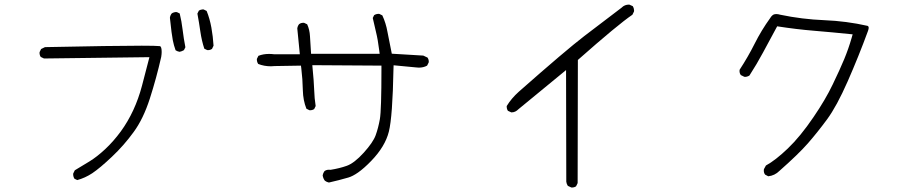

<svg xmlns="http://www.w3.org/2000/svg" viewBox="-20 -757 4040 842"><path d="M888.2 -537.6Q889.6 -537.1 891.8 -537.1Q894 -537.1 897.5 -537.6Q903.8 -538.6 909.7 -542.5L916.5 -556.6Q914.1 -596.7 907 -636Q899.9 -675.3 886.2 -709L873.5 -715.3Q872.1 -715.8 870.8 -715.8Q869.6 -715.8 868.2 -715.6Q866.7 -715.3 865 -715.1Q863.3 -714.8 861.6 -714.4Q859.9 -713.9 857.9 -713.4Q855 -712.4 852.1 -710.4L845.7 -697.3Q853 -658.2 858.6 -618.7Q864.3 -579.1 876 -543.5ZM756.3 -703.6Q754.9 -704.1 752.9 -704.1Q751 -704.1 748.3 -703.9Q745.6 -703.6 742.7 -702.6Q737.3 -701.2 732.9 -697.8Q726.6 -689.9 725.1 -679.2Q732.9 -604.5 737.8 -580.6Q742.2 -558.1 750 -536.6Q758.3 -531.2 767.6 -529.8Q777.3 -531.7 786.6 -537.1L793 -549.8Q785.6 -587.4 780.8 -627Q776.4 -664.1 768.1 -697.8ZM687 -507.3Q689 -520 689 -528.8Q689 -552.7 681.2 -554.7Q663.1 -556.6 601.6 -556.6Q479 -556.6 177.2 -550.3L160.2 -542L153.8 -528.8Q153.3 -527.3 153.3 -524.2Q153.3 -521 154.5 -516.4Q155.8 -511.7 158.7 -507.3L172.9 -500.5L635.3 -506.3Q617.2 -435.1 602.5 -380.4Q572.3 -266.6 509.8 -180.7Q477.5 -136.7 441.4 -103Q405.3 -69.3 372.3 -49.1Q339.4 -28.8 308.1 -10.3L301.3 3.4Q300.8 4.9 300.8 5.9Q300.8 18.1 306.6 26.9L318.8 32.7Q353 23.4 384.3 2.9Q418.5 -20 470.9 -69.6Q523.4 -119.1 565.9 -177.7Q608.4 -235.4 637.2 -325Q666 -414.6 687 -507.3Z M1816.4 -460.4Q1837.4 -460.4 1853 -469.2L1859.9 -482.9Q1860.4 -484.4 1860.4 -486.6Q1860.4 -488.8 1859.9 -492.2Q1858.9 -498.5 1855 -504.4L1836.4 -513.2L1698.2 -521.5Q1687.5 -574.7 1679.2 -617.2Q1672.4 -655.8 1656.7 -689.5L1644 -695.8Q1642.6 -696.3 1641.6 -696.3Q1629.4 -696.3 1620.6 -690.4L1614.7 -678.2L1628.9 -616.7Q1637.2 -583.5 1643.1 -535.6L1645 -521H1344.2L1339.4 -598.1Q1337.9 -627 1327.1 -650.4L1314 -656.7Q1312.5 -657.2 1309.1 -657.2Q1305.7 -657.2 1300.8 -655.8Q1295.9 -654.3 1291.5 -650.9Q1285.2 -643.1 1283.7 -632.3L1294.9 -519H1182.6Q1170.4 -520.5 1159.7 -520.5Q1134.3 -520.5 1113.3 -512.2L1106.9 -499.5Q1106.4 -498 1106.4 -497.1Q1106.4 -485.4 1112.3 -476.6Q1137.7 -466.3 1168 -466.3Q1175.8 -466.3 1185.1 -467.3L1299.8 -469.2L1301.3 -457.5Q1307.1 -410.2 1308.1 -360.8Q1309.1 -316.9 1323.7 -280.3L1336.4 -273.9Q1337.9 -273.4 1338.9 -273.4Q1350.1 -273.4 1357.9 -278.8L1364.3 -292Q1358.9 -326.2 1357.9 -361.3Q1356.9 -396.5 1349.6 -471.2L1652.8 -469.2V-456.1Q1652.8 -273.4 1645.8 -234.1Q1638.7 -194.8 1627.4 -163.8Q1616.2 -132.8 1575.2 -87.4Q1533.7 -41.5 1500.5 -29.8Q1469.2 -18.6 1429.2 -12.2Q1425.3 -12.7 1422.9 -12.7Q1410.6 -12.7 1402.8 -6.3Q1397 1.5 1395 11.7Q1397 25.9 1404.8 35.6Q1412.6 41.5 1422.4 43.5Q1465.8 33.7 1507.8 21.5Q1526.4 16.1 1550.3 -0.5Q1576.7 -19 1607.9 -51.3Q1668.9 -114.3 1685.3 -179.7Q1701.7 -245.1 1705.6 -456.1L1706.1 -470.7L1804.2 -461.4Q1810.5 -460.4 1816.4 -460.4Z M2487.3 65.4Q2498.5 65.4 2506.3 60.1L2513.2 45.9L2514.2 -494.1Q2689.9 -649.4 2753.4 -692.4L2760.3 -706.5Q2760.7 -708 2760.7 -711.4Q2760.7 -714.8 2759.3 -720Q2757.8 -725.1 2754.9 -730L2739.7 -736.8Q2738.8 -736.8 2738.3 -736.8Q2729 -736.8 2720.9 -733.6Q2712.9 -730.5 2705.1 -722.7L2542 -598.6Q2462.4 -537.6 2254.9 -354.5Q2222.7 -325.7 2202.1 -292Q2202.1 -291 2202.1 -290Q2202.1 -278.8 2207.5 -271L2222.2 -264.2Q2222.7 -264.2 2223.6 -264.2Q2240.2 -264.2 2253.9 -278.3L2462.4 -449.7L2463.4 40Q2464.8 50.3 2470.2 58.1L2484.9 64.9Q2486.3 65.4 2487.3 65.4Z M3786.6 -621.6Q3789.6 -630.4 3789.6 -635Q3789.6 -639.6 3787.1 -642.1L3784.7 -643.6Q3691.9 -664.6 3594.7 -668.5Q3497.6 -672.4 3401.9 -692.4Q3392.1 -695.3 3384.8 -695.3Q3377.9 -695.3 3373 -693.4Q3364.3 -689 3357.9 -678.2Q3318.8 -624 3289.6 -565.7Q3260.3 -507.3 3223.6 -451.2Q3223.1 -448.7 3223.1 -445.8Q3223.1 -435.1 3229 -427.7L3243.7 -420.4Q3245.1 -419.9 3247.1 -419.9Q3249 -419.9 3251.7 -420.2Q3254.4 -420.4 3256.8 -421.4Q3262.2 -422.9 3266.6 -425.8Q3298.8 -475.6 3326.7 -527.6Q3354.5 -579.6 3388.2 -641.6Q3473.1 -628.4 3550.3 -622.1Q3627.4 -615.7 3719.2 -606.4L3714.8 -590.8Q3701.2 -543.5 3682.4 -498Q3663.6 -452.6 3631.8 -386.7Q3600.1 -320.3 3547.4 -243.2Q3489.7 -158.2 3435.1 -106Q3380.4 -53.7 3338.9 -31.2L3330.1 -15.1Q3329.6 -12.2 3329.6 -8.8Q3329.6 1.5 3335.4 8.8L3349.1 16.1Q3377.4 13.2 3398.4 -7.8Q3481 -80.6 3522.5 -127.9Q3564 -175.3 3606.9 -233.4Q3649.4 -291 3697.5 -400.4Q3745.6 -509.8 3786.6 -621.6Z"/></svg>

Font: NaikaiFont
Style: ExtraLight
Weight: 200
Version: Version 1.89